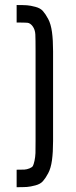

<svg xmlns="http://www.w3.org/2000/svg" viewBox="-20 -697 305 772"><path d="M46.9 -14.6V55.7C65.1 55.7 78.9 55.3 88.4 54.7C97.8 54 109.2 51.9 122.6 48.3C135.9 44.8 146 39.1 152.8 31.2C159.7 23.4 166.7 12.9 173.8 -0.5C181 -13.8 186 -31.2 189 -52.7C191.9 -74.2 193.4 -99.9 193.4 -129.9V-491.2C193.4 -521.2 191.9 -546.9 189 -568.4C186 -589.8 181 -607.3 173.8 -620.6C166.7 -634 159.7 -644.5 152.8 -652.3C146 -660.2 135.9 -665.9 122.6 -669.4C109.2 -673 97.8 -675.1 88.4 -675.8C78.9 -676.4 65.1 -676.8 46.9 -676.8V-606.4C67.7 -606.4 82 -606.1 89.8 -605.5C97.7 -604.8 104.8 -600.1 111.3 -591.3C117.8 -582.5 121.4 -571.6 122.1 -558.6C122.7 -545.6 123 -523.1 123 -491.2V-129.9C123 -108.4 122.9 -92.3 122.6 -81.5C122.2 -70.8 120.9 -60.4 118.7 -50.3C116.4 -40.2 114.3 -33.4 112.3 -29.8C110.4 -26.2 105.8 -22.9 98.6 -20C91.5 -17.1 84.6 -15.5 78.1 -15.1C71.6 -14.8 61.2 -14.6 46.9 -14.6Z"/></svg>

Font: Jura
Style: DemiBold
Weight: 600
Version: Version 2.5.1